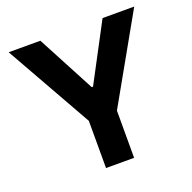

<svg xmlns="http://www.w3.org/2000/svg" viewBox="-128 -856 982 983"><g transform="rotate(-20 362.5 -364.0)"><path d="M20.1 -727.5H192.8L358.6 -414.1H365.6L531.6 -727.5H704.1L438.7 -257V0H285.7V-257Z"/></g></svg>

Font: GitLab Sans
Style: Regular
Weight: 400
Designer: Rasmus Andersson
Foundry: Modifications by GitLab B.V., manufactured by rsms
Version: Version 4.000;git-c8fb6b7